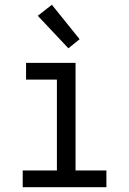

<svg xmlns="http://www.w3.org/2000/svg" viewBox="-20 -783 540 803"><path d="M75 0V-70H218V-450H89V-520H296V-70H425V0ZM266 -581 138 -717 197 -763 313 -619Z"/></svg>

Font: Iosevka Term Curly
Style: Regular
Weight: 400
Designer: Belleve Invis
Foundry: Belleve Invis
Version: Version 32.3.0